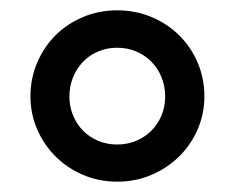

<svg xmlns="http://www.w3.org/2000/svg" viewBox="-20 -749 455 372"><path d="M39 -562.5Q39 -597 52 -627.5Q65 -658 87.5 -680.5Q110 -703 140.8 -716Q171.5 -729 207 -729Q242.5 -729 273.5 -716Q304.5 -703 327.2 -680.5Q350 -658 363 -627.5Q376 -597 376 -562.5Q376 -528.5 363 -498.5Q350 -468.5 327.2 -446Q304.5 -423.5 273.5 -410.2Q242.5 -397 207 -397Q171.5 -397 140.8 -410.2Q110 -423.5 87.5 -446Q65 -468.5 52 -498.5Q39 -528.5 39 -562.5ZM114.5 -562Q114.5 -542.5 121.5 -525.5Q128.5 -508.5 140.8 -496Q153 -483.5 170 -476.2Q187 -469 207 -469Q227 -469 244 -476.2Q261 -483.5 273.5 -496Q286 -508.5 293 -525.5Q300 -542.5 300 -562Q300 -582 293 -599.2Q286 -616.5 273.5 -629.2Q261 -642 244 -649.2Q227 -656.5 207 -656.5Q187 -656.5 170 -649.2Q153 -642 140.8 -629.2Q128.5 -616.5 121.5 -599.2Q114.5 -582 114.5 -562Z"/></svg>

Font: TypoPRO Lato
Style: Regular
Weight: 600
Designer: Lukasz Dziedzic with Adam Twardoch and Botio Nikoltchev
Foundry: tyPoland Lukasz Dziedzic
Version: Version 2.010; 2014-09-01; http://www.latofonts.com/